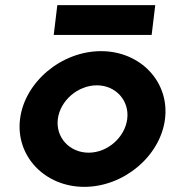

<svg xmlns="http://www.w3.org/2000/svg" viewBox="-20 -704 664 747"><path d="M584 -684H203L189 -568H570ZM205 -241C214 -312 282 -372 357 -372C431 -372 484 -312 475 -241C466 -170 399 -110 325 -110C250 -110 196 -170 205 -241ZM58 -241C40 -97 154 23 308 23C462 23 604 -97 622 -241C640 -385 527 -505 373 -505C219 -505 76 -385 58 -241Z"/></svg>

Font: Bluebird
Style: SfBdObl
Weight: 700
Designer: Jasper
Foundry: Cannot Into Space Fonts
Version: Version 0.98